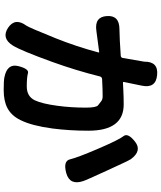

<svg xmlns="http://www.w3.org/2000/svg" viewBox="64 -894 872 1040"><g transform="rotate(90 500.0 -374.0)"><path d="M227 -8Q187 56 130 18Q74 -20 119 -81Q129 -95 187 -239Q232 -351 264 -471Q265 -476 260 -475L147 -460Q71 -449 67 -517Q62 -585 139 -585Q163 -585 199 -587L282 -592Q292 -593 294 -603Q314 -715 314 -719Q313 -797 387 -789Q460 -782 444 -706L424 -609Q423 -604 428 -604L468 -606Q507 -608 546 -608Q688 -608 688 -417Q688 -314 676 -222Q661 -110 631 -50Q607 0 565 22Q527 42 467 42Q415 42 398 38Q323 23 338 -37Q353 -96 376 -89.5Q399 -83 448 -83Q502 -83 523 -126Q542 -166 553 -249Q563 -323 563 -403Q563 -459 550.5 -469Q538 -479 528 -486.5Q518 -494 502 -494Q466 -494 430 -492L408 -491Q397 -490 394 -479Q362 -350 315 -220Q255 -54 227 -8ZM918 -297Q852 -279 843 -317.5Q834 -356 788 -464Q737 -583 717.5 -607Q698 -631 748 -670Q797 -708 842 -647Q850 -636 906 -513Q957 -402 961 -388Q985 -316 918 -297Z"/></g></svg>

Font: Resource Han Rounded KR
Style: Bold
Weight: 700
Designer: Cyano Hao (round all glyphs); Ryoko NISHIZUKA 西塚涼子 (kana, bopomofo & ideographs); Paul D. Hunt (Latin, Greek & Cyrillic)
Foundry: Cyano Hao
Version: 0.990